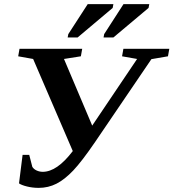

<svg xmlns="http://www.w3.org/2000/svg" viewBox="-20 -888 829 917"><path d="M66.9 -619.1 73.2 -654.8H372.6L366.2 -619.1L285.6 -606.4L420.4 -288.1L634.8 -606.4L563 -619.1L569.3 -654.8H788.6L782.2 -619.1L703.1 -605.5L434.6 -210.4Q370.6 -116.7 329.8 -73.7Q289.1 -30.8 249.8 -10.7Q210.4 9.3 165 9.3Q135.7 9.3 109.1 2.7Q82.5 -3.9 70.8 -12.2L87.9 -148.4H119.6L134.3 -91.3Q141.1 -80.1 155 -73.7Q168.9 -67.4 184.1 -67.4Q252.4 -67.4 327.6 -166.5L138.2 -606.4ZM303.2 -709 306.2 -725.1 398.9 -868.2H521.5L518.1 -850.1L350.6 -709ZM474.6 -709 477.5 -725.1 569.8 -868.2H692.9L689.5 -850.1L521.5 -709Z"/></svg>

Font: Tinos
Style: Bold Italic
Weight: 700
Italic angle: -16.333°
Designer: Steve Matteson
Foundry: Monotype Imaging Inc.
Version: Version 1.23